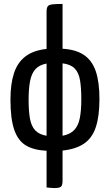

<svg xmlns="http://www.w3.org/2000/svg" viewBox="-20 -755 554 973"><path d="M216 195V9Q152 6 112 -17.5Q72 -41 52.5 -96.5Q33 -152 33 -250Q33 -330 51 -384.5Q69 -439 109.5 -469.5Q150 -500 216 -507V-695Q216 -715 222 -723Q228 -731 246 -733Q264 -735 297 -735V-508Q365 -504 406 -476Q447 -448 465.5 -393.5Q484 -339 484 -253Q484 -166 465.5 -110.5Q447 -55 405.5 -27Q364 1 297 8V161Q297 182 290 190Q283 198 256 198Q245 198 236.5 197Q228 196 216 195ZM216 -67V-433Q179 -426 159.5 -404.5Q140 -383 132.5 -344.5Q125 -306 125 -249Q125 -191 132 -153Q139 -115 159 -94Q179 -73 216 -67ZM297 -67Q335 -74 356 -96Q377 -118 384.5 -156.5Q392 -195 392 -252Q392 -310 385.5 -348.5Q379 -387 358.5 -408Q338 -429 297 -434Z"/></svg>

Font: Yanone Kaffeesatz Medium
Style: Regular
Weight: 500
Designer: Yanone (Cyrillic: Daniel Pouzeot, Huerta Tipografica, and Cyreal)
Foundry: Yanone
Version: Version 2.003